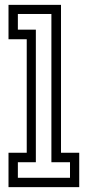

<svg xmlns="http://www.w3.org/2000/svg" viewBox="-20 -770 361 790"><path d="M15 0V-141.5H90V-608.5H15V-750H231V-141.5H306V0ZM53.5 -38.5H268V-102.5H191.5V-712.5H53.5V-648H127.5V-102.5H53.5Z"/></svg>

Font: Tourney Condensed
Style: Regular
Weight: 400
Width: 3
Designer: Tyler Finck
Foundry: Etcetera Type Co
Version: Version 1.010; ttfautohint (v1.8.3)